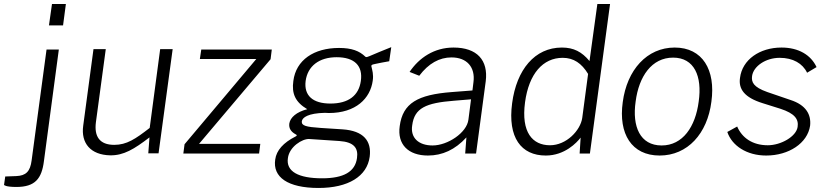

<svg xmlns="http://www.w3.org/2000/svg" viewBox="-105 -762 4116 953"><path d="M222 -742H153L138 -636H208ZM113 38 187 -516H126L52 34C45 89 24 110 -24 112L-79 114L-85 156C-85 156 -78 166 -24 166C69 166 102 125 113 38Z M442 9C509 10 561 -22 637 -80L631 -1H682L752 -518H690L638 -127C567 -72 524 -43 462 -43C389 -43 362 -85 371 -155L420 -518H359L308 -138C296 -51 345 7 442 9Z M805 0H1181L1187 -48H883L1238 -468L1244 -516H894L887 -469H1167L811 -46Z M1476 171C1624 171 1717 113 1730 16C1740 -62 1700 -113 1595 -120C1549 -123 1513 -125 1487 -127C1413 -132 1391 -138 1393 -160C1396 -179 1424 -200 1508 -202C1513 -202 1521 -201 1527 -201C1662 -201 1733 -274 1745 -361C1750 -393 1742 -415 1740 -426C1736 -438 1737 -441 1759 -445C1782 -450 1794 -452 1827 -458L1837 -528C1799 -513 1756 -495 1728 -483C1720 -480 1713 -476 1708 -481C1679 -509 1641 -524 1578 -524C1453 -524 1364 -464 1351 -360C1342 -297 1361 -255 1420 -220C1366 -206 1336 -179 1331 -149C1328 -125 1339 -108 1363 -95C1370 -92 1370 -88 1361 -84C1302 -54 1267 -16 1261 30C1248 117 1323 171 1476 171ZM1535 -248C1447 -248 1403 -288 1412 -360C1422 -434 1479 -478 1566 -478C1655 -478 1697 -435 1686 -360C1676 -288 1625 -248 1535 -248ZM1494 123C1376 123 1314 89 1324 23C1331 -34 1396 -74 1430 -72L1580 -62C1652 -57 1674 -27 1667 22C1658 91 1600 123 1494 123Z M2019 10C2091 10 2154 -19 2210 -80L2204 0H2258L2306 -359C2319 -463 2263 -526 2146 -526C2050 -526 1975 -475 1928 -405L1976 -386C2022 -447 2076 -477 2136 -477C2212 -477 2255 -429 2245 -354L2240 -313L2137 -305C1968 -292 1894 -250 1879 -136C1866 -45 1922 10 2019 10ZM2042 -40C1973 -40 1931 -78 1941 -140C1952 -226 2009 -251 2148 -262L2233 -269L2220 -168C2212 -103 2117 -40 2042 -40Z M2604 10C2698 10 2758 -54 2777 -79L2772 0H2823L2923 -742H2860L2821 -459C2783 -505 2742 -526 2684 -526C2549 -526 2459 -416 2437 -250C2414 -79 2482 10 2604 10ZM2625 -41C2538 -41 2481 -105 2501 -254C2520 -396 2590 -475 2688 -475C2742 -475 2782 -448 2814 -395L2785 -177C2776 -114 2706 -41 2625 -41Z M3169 10C3308 10 3406 -99 3426 -257C3448 -415 3382 -526 3244 -526C3106 -526 3007 -415 2986 -255C2964 -98 3030 10 3169 10ZM3179 -40C3072 -40 3032 -134 3050 -258C3066 -383 3130 -476 3236 -476C3341 -476 3381 -384 3363 -258C3347 -133 3284 -40 3179 -40Z M3698 10C3810 10 3903 -51 3916 -138C3922 -193 3896 -241 3818 -266L3704 -305C3633 -330 3624 -355 3628 -385C3635 -433 3695 -475 3765 -475C3831 -475 3879 -447 3901 -401L3948 -429C3920 -489 3859 -526 3774 -526C3666 -526 3579 -466 3568 -375C3560 -320 3590 -278 3680 -250L3769 -222C3839 -199 3860 -171 3854 -132C3847 -84 3771 -41 3706 -41C3630 -41 3578 -78 3554 -134L3505 -107C3528 -39 3601 10 3698 10Z"/></svg>

Font: United Sans ExtraLight
Style: Italic
Weight: 200
Italic angle: -8°
Designer: Pablo Impallari, Rodrigo Fuenzalida (Modified by Dan O. Williams)
Version: Version 1.000;PS 001.000;hotconv 1.0.88;makeotf.lib2.5.64775